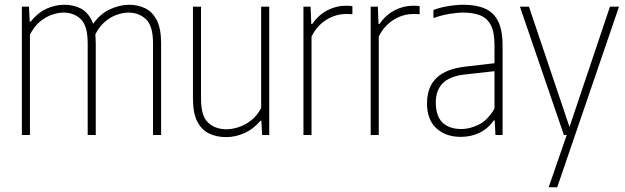

<svg xmlns="http://www.w3.org/2000/svg" viewBox="-20 -568 2631 808"><path d="M72 0V-540H102L105 -477H109Q138.5 -514 175.2 -531Q212 -548 251 -548Q288 -548 318 -533.2Q348 -518.5 365.5 -483Q383 -447.5 383 -385V0H349V-385Q349 -459.5 320.2 -487.2Q291.5 -515 247 -515Q226 -515 200 -506.5Q174 -498 149 -477.8Q124 -457.5 106 -422V0ZM624 0V-385Q624 -459.5 594.2 -487.2Q564.5 -515 520 -515Q499 -515 472 -506Q445 -497 419 -474.2Q393 -451.5 375 -410L361 -452Q396.5 -507.5 440.2 -527.8Q484 -548 523 -548Q560 -548 590.8 -533.2Q621.5 -518.5 639.8 -483Q658 -447.5 658 -385V0Z M932 9Q892.5 9 860.8 -5.8Q829 -20.5 810.5 -56Q792 -91.5 792 -154V-540H826V-152Q826 -79.5 856 -51.8Q886 -24 933 -24Q955 -24 982.2 -32.2Q1009.5 -40.5 1035.2 -60Q1061 -79.5 1079 -113V-540H1113V0H1083L1080 -60H1076Q1047 -25 1009 -8Q971 9 932 9Z M1257 0V-540H1287L1290 -467H1294Q1320.5 -505.5 1358 -524.8Q1395.5 -544 1436 -544Q1445 -544 1451.8 -543.5Q1458.5 -543 1463 -542V-508Q1455.5 -509 1449.8 -509Q1444 -509 1435 -509Q1407.5 -509 1380 -498.2Q1352.5 -487.5 1329.2 -466.2Q1306 -445 1291 -414V0Z M1540 0V-540H1570L1573 -467H1577Q1603.5 -505.5 1641 -524.8Q1678.5 -544 1719 -544Q1728 -544 1734.8 -543.5Q1741.5 -543 1746 -542V-508Q1738.5 -509 1732.8 -509Q1727 -509 1718 -509Q1690.5 -509 1663 -498.2Q1635.5 -487.5 1612.2 -466.2Q1589 -445 1574 -414V0Z M1919 8Q1856 8 1816.5 -28Q1777 -64 1777 -133Q1777 -202 1817.5 -240.5Q1858 -279 1941 -288L2079 -304L2084 -271L1940 -255Q1875 -248.5 1844.5 -219Q1814 -189.5 1814 -137Q1814 -79.5 1842.2 -52.2Q1870.5 -25 1922 -25Q1956.5 -25 1994.2 -43.2Q2032 -61.5 2061 -111V-378Q2061 -432 2045.8 -461.8Q2030.5 -491.5 2001.2 -503.2Q1972 -515 1930 -515Q1904 -515 1871 -509.5Q1838 -504 1804 -492V-526Q1831 -536.5 1866 -542.2Q1901 -548 1931 -548Q1983.5 -548 2020.2 -532.2Q2057 -516.5 2076 -479Q2095 -441.5 2095 -377V0H2065L2062 -61H2058Q2033.5 -26.5 1997.8 -9.2Q1962 8 1919 8Z M2289 220 2365 0 2371 -17 2547 -540H2585L2325 220ZM2353 0 2168 -540H2206L2388 0Z"/></svg>

Font: Encode Sans Condensed Thin
Style: Regular
Weight: 100
Width: 3
Designer: Multiple Designers
Foundry: Impallari Type
Version: Version 3.002